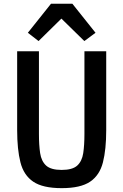

<svg xmlns="http://www.w3.org/2000/svg" viewBox="-20 -964 640 996"><path d="M69 -698H182V-269Q182 -211.5 188.2 -169.8Q194.5 -128 219.2 -105.2Q244 -82.5 300 -82.5Q356 -82.5 380.8 -105.2Q405.5 -128 411.8 -169.8Q418 -211.5 418 -269V-698H531V-289Q531 -189 514 -122Q497 -55 447.5 -21.5Q398 12 300 12Q202 12 152.5 -21.5Q103 -55 86 -122Q69 -189 69 -289ZM244.5 -944.5H355.5L475.5 -794L417.5 -751L298.5 -867.5L180 -751L124.5 -794Z"/></svg>

Font: Lilex Medium
Style: Regular
Weight: 500
Designer: Mike Abbink, Paul van der Laan, Pieter van Rosmalen, Mikhael Khrustik
Foundry: Mikhael Khrustik
Version: Version 1.100